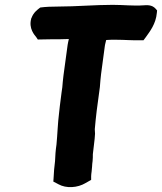

<svg xmlns="http://www.w3.org/2000/svg" viewBox="-20 -757 668 792"><path d="M109 -681C97 -639 123 -612 130 -603L136 -594L193 -595C219 -595 239 -595 264 -596C262 -587 260 -579 259 -572L242 -447C240 -430 238 -412 237 -397L234 -376C232 -358 229 -337 227 -321L224 -294C218 -247 217 -201 213 -161C209 -134 208 -115 207 -92C204 -69 202 -46 201 -22L200 -8L221 3C253 21 300 18 333 -2L356 -15V-30C356 -37 357 -41 358 -50L360 -72V-73C360 -78 361 -85 362 -93C363 -103 363 -112 363 -121C365 -144 371 -180 372 -205V-206L371 -224C373 -243 376 -281 379 -301L392 -398C393 -415 395 -434 397 -452L412 -564C413 -574 416 -582 418 -592L438 -593H462C494 -593 522 -590 559 -591H572L581 -603C598 -627 623 -658 627 -704L628 -714L622 -721C607 -738 586 -736 571 -735C531 -732 489 -737 445 -737C371 -737 293 -730 222 -730C193 -730 168 -729 146 -726C133 -716 118 -705 110 -683L109 -682Z"/></svg>

Font: Hussar Pisanka
Style: BlkKur
Weight: 700
Designer: Robert Jablonski
Foundry: Cannot Into Space Fonts
Version: Version 1.070